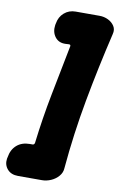

<svg xmlns="http://www.w3.org/2000/svg" viewBox="-145 -863 662 1059"><g transform="rotate(10 186.0 -333.0)"><path d="M168 141H34Q-5 141 -26 116.5Q-47 92 -42 58L-40 49Q-33 5 -4.5 -19.5Q24 -44 68 -44H83Q92 -44 95 -54Q112 -196 139 -334Q166 -472 194 -614Q195 -623 185 -623L167 -622Q128 -620 107 -647.5Q86 -675 92 -715L94 -724Q100 -761 126.5 -784Q153 -807 190 -807H324Q350 -807 372.5 -796Q395 -785 407.5 -765.5Q420 -746 413 -720Q367 -526 331.5 -333Q296 -140 279 54Q278 79 261 99Q244 119 219 130Q194 141 168 141Z"/></g></svg>

Font: Winky Sans Black
Style: Italic
Weight: 900
Italic angle: -8.97852°
Designer: Simon Atzbach
Foundry: typofactur
Version: Version 1.205